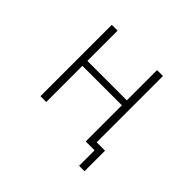

<svg xmlns="http://www.w3.org/2000/svg" viewBox="-197 -982 1394 1394"><g transform="rotate(45 500.0 -285.0)"><path d="M275.4 -731.4V-420.9H680.7V-731.4H741.2V-50.8H827.1V160.2H771.5V1H736.3H715.8H680.7V-370.1H275.4V1H215.8V-731.4Z"/></g></svg>

Font: Gen Shin Gothic Monospace Light
Style: Regular
Weight: 300
Designer: [Source Han Sans]
Ryoko NISHIZUKA  (kana & ideographs); Paul D. Hunt (Latin, Greek & Cyrillic); Wenlong ZHANG  (bopomofo
Version: Version 1.002.20150607